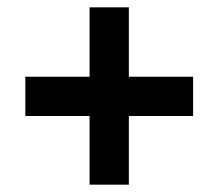

<svg xmlns="http://www.w3.org/2000/svg" viewBox="-20 -615 576 523"><path d="M331 -406H506V-299H331V-112H224V-299H49V-406H224V-595H331Z"/></svg>

Font: Noto Sans SemiCondensed
Style: Bold Italic
Weight: 700
Width: 4
Italic angle: -12°
Designer: Monotype Design Team
Foundry: Monotype Imaging Inc.
Version: Version 2.013; ttfautohint (v1.8.4.7-5d5b)